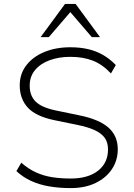

<svg xmlns="http://www.w3.org/2000/svg" viewBox="-20 -955 687 983"><path d="M342 8Q282 8 230.5 -1Q179 -10 137.5 -29.5Q96 -49 64 -79L89 -122Q124 -91 163 -73Q202 -55 246 -48Q290 -41 342 -41Q431 -41 482 -81Q533 -121 533 -190Q533 -226 516 -249.5Q499 -273 464 -289Q429 -305 374 -316L257 -340Q162 -360 121.5 -405Q81 -450 81 -518Q81 -577 115 -621Q149 -665 207.5 -689Q266 -713 340 -713Q391 -713 433 -703Q475 -693 509.5 -672.5Q544 -652 573 -622L548 -579Q504 -626 454 -645Q404 -664 340 -664Q282 -664 235 -647Q188 -630 160 -597Q132 -564 132 -516Q132 -465 163 -434.5Q194 -404 268 -389L384 -365Q488 -344 535.5 -301.5Q583 -259 583 -191Q583 -134 553 -89Q523 -44 469 -18Q415 8 342 8ZM188 -765 313 -935H367L492 -765H450L340 -893L230 -765Z"/></svg>

Font: Nunito Sans 7pt ExtraLight
Style: Regular
Weight: 250
Designer: Vernon Adams
Foundry: Vernon Adams
Version: Version 3.101;gftools[0.9.27]